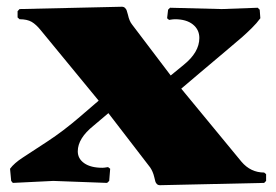

<svg xmlns="http://www.w3.org/2000/svg" viewBox="-20 -542 820 570"><path d="M486.8 -317.9 524.9 -349.1Q571.8 -386.7 571.8 -429.2Q571.8 -454.1 552.5 -469.5Q533.2 -484.9 499 -484.9Q493.7 -484.9 481.9 -482.9L476.1 -487.8L479 -513.2L484.9 -519L638.2 -515.1L745.1 -519L751 -513.2L752.9 -487.8Q742.2 -473.1 727.3 -458.5Q712.4 -443.8 699.7 -432.6Q687 -421.4 647.5 -388.2Q607.9 -355 576.2 -328.1L518.1 -278.8L696.8 -62Q724.1 -29.8 764.2 -29.8L770 -24.9V-4.9L764.2 1L455.1 7.8Q449.2 7.8 445.8 4.4Q442.4 1 441.2 -3.2Q439.9 -7.3 438 -16.1Q434.1 -32.7 425.8 -44.9L301.8 -206.1L257.8 -168.9Q210.9 -131.3 210.9 -92.8Q210.9 -70.8 230.2 -57.4Q249.5 -43.9 284.2 -43.9Q289.1 -43.9 300.8 -45.9L307.1 -41L304.2 -4.9L297.9 1L138.2 -4.9L18.1 1L13.2 -4.9L9.8 -41Q22 -57.6 47.6 -74.2Q73.2 -90.8 120.8 -122.1Q168.5 -153.3 217.8 -195.8L272.9 -243.2L101.1 -452.1Q87.4 -469.2 74 -477.1Q60.5 -484.9 38.1 -484.9L32.2 -490.2V-508.8L38.1 -515.1L341.8 -522Q347.7 -522 351.3 -518.3Q355 -514.6 356 -511.2Q356.9 -507.8 359.9 -498Q363.8 -479.5 372.1 -469.2Z"/></svg>

Font: Yokawerad
Style: Regular
Weight: 500
Designer: gluk
Foundry: gluk
Version: Version 0.79